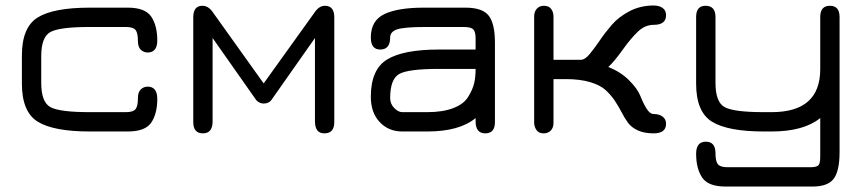

<svg xmlns="http://www.w3.org/2000/svg" viewBox="-20 -478 3145 698"><path d="M444.3 0C486.7 0 515.1 -10.7 529.8 -32.2C544.4 -53.7 551.8 -82.4 551.8 -118.2C551.8 -148.1 540 -163.1 516.6 -163.1C507.5 -163.1 499.3 -159.8 492.2 -153.3C485 -146.8 481.4 -136.1 481.4 -121.1C481.4 -101.6 478.5 -88.2 472.7 -81.1C466.8 -73.9 455.1 -70.3 437.5 -70.3H306.6C233.7 -70.3 186 -76.3 163.6 -88.4C141.1 -100.4 129.9 -129.9 129.9 -176.8V-273.4C129.9 -320.3 141.1 -349.8 163.6 -361.8C186 -373.9 233.7 -379.9 306.6 -379.9H437.5C455.1 -379.9 466.8 -376.3 472.7 -369.1C478.5 -362 481.4 -348.6 481.4 -329.1C481.4 -314.1 485 -303.4 492.2 -296.9C499.3 -290.4 507.5 -287.1 516.6 -287.1C540 -287.1 551.8 -301.8 551.8 -331.1C551.8 -366.9 544.4 -395.7 529.8 -417.5C515.1 -439.3 486.7 -450.2 444.3 -450.2H306.6C218.8 -450.2 155.6 -438.3 117.2 -414.6C78.8 -390.8 59.6 -344.7 59.6 -276.4V-173.8C59.6 -105.5 78.8 -59.4 117.2 -35.6C155.6 -11.9 218.8 0 306.6 0Z M938.5 -101.6C950.2 -101.6 959.3 -105.5 965.8 -113.3L1125 -339.8V-37.1C1125 -7.8 1136.4 6.8 1159.2 6.8C1183.3 6.8 1195.3 -6.8 1195.3 -34.2V-415C1195.3 -443 1183.9 -457 1161.1 -457C1147.5 -457 1135.4 -449.5 1125 -434.6L938.5 -174.8L752.9 -434.6C742.5 -449.5 730.1 -457 715.8 -457C693.7 -457 682.6 -443 682.6 -415V-34.2C682.6 -6.8 694.3 6.8 717.8 6.8C741.2 6.8 752.9 -7.8 752.9 -37.1V-339.8L912.1 -113.3C919.9 -105.5 928.7 -101.6 938.5 -101.6Z M1575.2 -297.9C1489.3 -297.9 1426.6 -285.8 1387.2 -261.7C1347.8 -237.6 1328.1 -192.4 1328.1 -126C1328.1 -87.6 1338.9 -57 1360.4 -34.2C1381.8 -11.4 1409.2 0 1442.4 0H1533.2C1611.3 0 1669.9 -16.3 1709 -48.8V-37.1C1709 -7.8 1720.7 6.8 1744.1 6.8C1767.6 6.8 1779.3 -6.8 1779.3 -34.2V-323.2C1779.3 -368.8 1771.8 -401.4 1756.8 -420.9C1741.9 -440.4 1713.5 -450.2 1671.9 -450.2H1520.5C1458 -450.2 1410.3 -442.4 1377.4 -426.8C1344.6 -411.1 1328.1 -382.8 1328.1 -341.8C1328.1 -312.5 1339.5 -297.9 1362.3 -297.9C1386.4 -297.9 1398.4 -312.5 1398.4 -341.8C1398.4 -356.1 1407.2 -366 1424.8 -371.6C1442.4 -377.1 1476.6 -379.9 1527.3 -379.9H1665C1682.6 -379.9 1694.3 -377.1 1700.2 -371.6C1706.1 -366 1709 -355.1 1709 -338.9V-297.9ZM1709 -227.5C1709 -207.4 1707.2 -189.8 1703.6 -174.8C1700 -159.8 1692.9 -143.6 1682.1 -126C1671.4 -108.4 1653.3 -94.7 1627.9 -85C1602.5 -75.2 1571 -70.3 1533.2 -70.3H1442.4C1432.6 -70.3 1422.9 -75.4 1413.1 -85.4C1403.3 -95.5 1398.4 -107.4 1398.4 -121.1C1398.4 -168 1409.7 -197.4 1432.1 -209.5C1454.6 -221.5 1502.3 -227.5 1575.2 -227.5Z M1992.2 -260.7V-418C1992.2 -428.4 1989.4 -437.5 1983.9 -445.3C1978.4 -453.1 1969.4 -457 1957 -457C1946.6 -457 1938.2 -453.5 1931.6 -446.3C1925.1 -439.1 1921.9 -429.7 1921.9 -418V-32.2C1921.9 -22.5 1924.6 -13.5 1930.2 -5.4C1935.7 2.8 1944.3 6.8 1956.1 6.8C1967.1 6.8 1975.9 3.4 1982.4 -3.4C1988.9 -10.3 1992.2 -19.5 1992.2 -31.2V-190.4H2037.1C2071 -190.4 2100.1 -186.8 2124.5 -179.7C2148.9 -172.5 2167.6 -163.1 2180.7 -151.4C2193.7 -139.6 2204.9 -126.8 2214.4 -112.8C2223.8 -98.8 2232.1 -84.8 2239.3 -70.8C2246.4 -56.8 2254.2 -43.9 2262.7 -32.2C2271.2 -20.5 2283.2 -11.1 2298.8 -3.9C2314.5 3.3 2333.7 6.8 2356.4 6.8C2386.4 6.8 2401.4 -4.9 2401.4 -28.3C2401.4 -39.4 2397.1 -48 2388.7 -54.2C2380.2 -60.4 2369.5 -63.5 2356.4 -63.5C2347.3 -63.5 2338.7 -70 2330.6 -83C2322.4 -96 2314.9 -111.3 2308.1 -128.9C2301.3 -146.5 2287.6 -165.5 2267.1 -186C2246.6 -206.5 2221.4 -222.7 2191.4 -234.4C2205.7 -247.4 2223 -268.1 2243.2 -296.4C2263.3 -324.7 2282.1 -347 2299.3 -363.3C2316.6 -379.6 2335.6 -387.7 2356.4 -387.7C2386.4 -387.7 2401.4 -399.4 2401.4 -422.9C2401.4 -434.6 2397.1 -443.4 2388.7 -449.2C2380.2 -455.1 2369.5 -458 2356.4 -458C2324.5 -458 2295.4 -451.2 2269 -437.5C2242.7 -423.8 2221.2 -407.4 2204.6 -388.2C2188 -369 2173.2 -349.8 2160.2 -330.6C2147.1 -311.4 2134.9 -294.9 2123.5 -281.2C2112.1 -267.6 2101.6 -260.7 2091.8 -260.7Z M3032.2 75.2V-416C3032.2 -443.4 3020.5 -457 2997.1 -457C2973.6 -457 2961.9 -443.4 2961.9 -416V-226.6C2961.9 -122.4 2903 -70.3 2785.2 -70.3H2756.8C2684.6 -70.3 2637.2 -76.3 2614.7 -88.4C2592.3 -100.4 2581.1 -129.9 2581.1 -176.8V-416C2581.1 -443.4 2569 -457 2544.9 -457C2522.1 -457 2510.7 -443.4 2510.7 -416V-173.8C2510.7 -105.5 2529.9 -59.4 2568.4 -35.6C2606.8 -11.9 2669.6 0 2756.8 0H2785.2C2862.6 0 2921.5 -16.3 2961.9 -48.8V90.8C2961.9 107.1 2959.8 117.7 2955.6 122.6C2951.3 127.4 2941.7 129.9 2926.8 129.9H2625C2607.4 129.9 2595.7 126.3 2589.8 119.1C2584 112 2581.1 98.6 2581.1 79.1C2581.1 51.1 2569.3 37.1 2545.9 37.1C2522.5 37.1 2510.7 51.8 2510.7 81.1C2510.7 116.9 2518.1 145.7 2532.7 167.5C2547.4 189.3 2575.8 200.2 2618.2 200.2H2933.6C2971.4 200.2 2997.2 190.6 3011.2 171.4C3025.2 152.2 3032.2 120.1 3032.2 75.2Z"/></svg>

Font: Jura
Style: DemiBold
Weight: 600
Version: Version 2.5.1